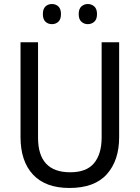

<svg xmlns="http://www.w3.org/2000/svg" viewBox="-20 -924 694 954"><path d="M572 -242Q572 -127 511 -58.5Q450 10 325 10Q206 10 144 -56.5Q82 -123 82 -243V-714H169V-240Q169 -68 329 -68Q410 -68 447.5 -113.5Q485 -159 485 -241V-714H572ZM193 -854Q193 -880 206 -892Q219 -904 238 -904Q257 -904 270 -892Q283 -880 283 -854Q283 -828 270 -816Q257 -804 238 -804Q219 -804 206 -816Q193 -828 193 -854ZM371 -854Q371 -880 384.5 -892Q398 -904 416 -904Q435 -904 448.5 -892Q462 -880 462 -854Q462 -828 448.5 -816Q435 -804 416 -804Q398 -804 384.5 -816Q371 -828 371 -854Z"/></svg>

Font: Noto Sans Myanmar SemiCondensed
Style: Regular
Weight: 400
Width: 4
Designer: Monotype Design Team
Foundry: Monotype Imaging Inc.
Version: Version 2.107; ttfautohint (v1.8.4.7-5d5b)